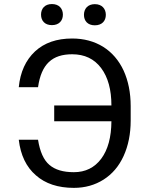

<svg xmlns="http://www.w3.org/2000/svg" viewBox="-20 -909 714 939"><path d="M180.7 -837.4C180.7 -808.1 198.7 -786.1 233.9 -786.1C269 -786.1 287.6 -808.1 287.6 -837.4C287.6 -866.7 269 -889.2 233.9 -889.2C198.7 -889.2 180.7 -866.7 180.7 -837.4ZM390.6 -836.4C390.6 -807.1 408.7 -785.2 443.8 -785.2C479 -785.2 497.6 -807.1 497.6 -836.4C497.6 -865.7 479 -888.7 443.8 -888.7C408.7 -888.7 390.6 -865.7 390.6 -836.4ZM71.8 -225.6C80.6 -150.4 108.4 -92.3 155.3 -51.8C201.7 -10.7 263.7 9.8 341.3 9.8C396 9.8 444.3 -3.9 486.8 -30.8C528.8 -57.6 561.5 -95.7 584.5 -146C607.4 -196.3 619.1 -253.9 619.1 -319.3V-390.1C619.1 -455.6 607.4 -513.7 584.5 -564C561 -614.3 527.8 -652.8 484.4 -680.2C440.9 -707 390.1 -720.7 333 -720.7C257.3 -720.7 196.8 -699.7 151.4 -657.7C106 -615.2 79.1 -557.1 71.8 -482.4H166C182.1 -595.7 235.4 -643.6 333 -643.6C393.6 -643.6 440.9 -621.1 474.6 -576.2C508.3 -531.2 524.9 -470.2 524.9 -393.1H245.1V-315.9H524.9C524.4 -237.8 507.8 -176.8 475.1 -132.8C442.4 -88.9 397.5 -66.9 341.3 -66.9C289.1 -66.9 249.5 -78.6 221.7 -102.5C193.8 -126 175.3 -167 166 -225.6Z"/></svg>

Font: Roboto
Style: Regular
Weight: 400
Designer: Google
Version: Version 2.137; 2017